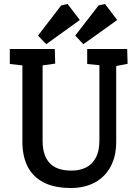

<svg xmlns="http://www.w3.org/2000/svg" viewBox="-20 -936 690 960"><path d="M334 4Q252 4 198 -24Q144 -52 118 -103.5Q92 -155 92 -226V-609L29 -616V-691H254L256 -618L193 -609V-232Q193 -159 228 -121Q263 -83 337 -83Q378 -83 409 -98Q440 -113 458.5 -146.5Q477 -180 477 -233V-610L416 -616V-691H616L618 -617L561 -606V-226Q561 -155 533 -103Q505 -51 454 -23.5Q403 4 334 4ZM211 -715 170 -758 286 -909 318 -916 379 -836ZM397 -715 356 -758 473 -909 505 -916 566 -836Z"/></svg>

Font: Kreon
Style: Regular
Weight: 400
Designer: Julia Petretta
Foundry: Julia Petretta and Eli Heuer
Version: Version 2.002